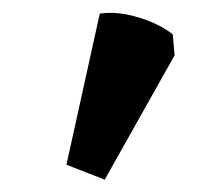

<svg xmlns="http://www.w3.org/2000/svg" viewBox="-20 -815 330 304"><path d="M145.8 -530.5 85.2 -554.2 138 -793.5Q158.5 -796.5 180.9 -792Q203.2 -787.5 222.6 -778.9Q242 -770.2 253.5 -760.5L256.5 -727.5Z"/></svg>

Font: Eczar
Style: Regular
Weight: 400
Designer: Vaibhav Singh
Foundry: Rosetta Type Foundry
Version: Version 2.000